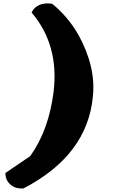

<svg xmlns="http://www.w3.org/2000/svg" viewBox="-20 -978 681 1118"><path d="M117 119Q70 123 40 96Q10 69 12 29L156 -69Q264 -220 292 -443Q325 -716 164 -905Q177 -934 208 -948.5Q239 -963 284 -956Q434 -833 497 -636Q532 -525 521 -417Q489 -74 117 119Z"/></svg>

Font: Tillana ExtraBold
Style: Regular
Weight: 800
Designer: Lipi Raval (Devanagari, Latin), Jonny Pinhorn (Latin)
Foundry: Indian Type Foundry
Version: Version 2.003;PS 1.0;hotconv 1.0.79;makeotf.lib2.5.61930; tt